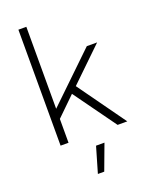

<svg xmlns="http://www.w3.org/2000/svg" viewBox="-174 -817 876 1136"><g transform="rotate(-20 263.5 -248.5)"><path d="M294 -300 509 0H448L257 -265L139 -150V0H89V-730H139V-214L436 -500H501ZM239 233 286 72H339L279 233Z"/></g></svg>

Font: Elaine Sans Light
Style: Regular
Weight: 300
Designer: Wei Huang
Foundry: Wei Huang
Version: Version 2.001;December 24, 2019;FontCreator 12.0.0.2547 64-b